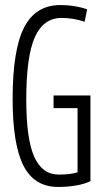

<svg xmlns="http://www.w3.org/2000/svg" viewBox="-20 -730 415 760"><path d="M30 -339Q30 -533 75.5 -621.5Q121 -710 219 -710Q277 -710 325 -693L315 -644Q270 -659 224 -659Q152 -659 118 -583Q84 -507 84 -336Q84 -180 115.5 -109.5Q147 -39 213 -39Q260 -39 287 -48V-302H192V-352H338V-13Q316 -2 282.5 4Q249 10 210 10Q116 10 73 -74Q30 -158 30 -339Z"/></svg>

Font: Georama Condensed Light
Style: Regular
Weight: 300
Width: 3
Designer: Jean-Baptiste Levee
Foundry: Production Type
Version: Version 1.000